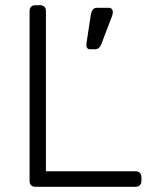

<svg xmlns="http://www.w3.org/2000/svg" viewBox="-20 -720 588 740"><path d="M116 0Q106 0 100 -6Q94 -12 94 -22V-678Q94 -688 100 -694Q106 -700 116 -700H135Q145 -700 151 -694Q157 -688 157 -678V-60H502Q513 -60 519 -54Q525 -48 525 -37V-22Q525 -12 519 -6Q513 0 502 0ZM327 -530Q319 -530 315.5 -536Q312 -542 313 -551L330 -663Q332 -675 337.5 -682.5Q343 -690 355 -690H400Q407 -690 411 -685Q415 -680 415 -674Q415 -665 411 -656L371 -551Q367 -541 361.5 -535.5Q356 -530 345 -530Z"/></svg>

Font: Rubik Light
Style: Regular
Weight: 300
Designer: Hubert and Fischer
Foundry: Hubert and Fischer
Version: Version 2.300;gftools[0.9.30]